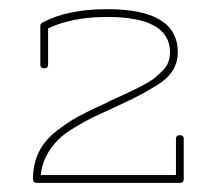

<svg xmlns="http://www.w3.org/2000/svg" viewBox="-20 -399 477 419"><path d="M373 0H60Q52 0 52 -8Q52 -73 102 -112Q129 -133 149.5 -144Q170 -155 190.5 -164.5Q211 -174 213 -175Q218 -178 224 -180.5Q230 -183 248 -191.5Q266 -200 274.5 -204Q283 -208 297.5 -216Q312 -224 319.5 -230.5Q327 -237 336 -246Q351 -261 351 -285Q351 -362 214 -362Q137 -362 85 -337V-258Q85 -250 76.5 -250Q68 -250 68 -258V-343Q68 -348 75 -351Q129 -379 214 -379Q368 -379 368 -285Q368 -241 324 -214Q291 -193 245.5 -172Q200 -151 185 -144Q170 -137 144 -121.5Q118 -106 106 -93Q73 -59 69 -17H364V-96Q364 -104 372.5 -104Q381 -104 381 -96V-8Q381 0 373 0Z"/></svg>

Font: Flamenco Light
Style: Regular
Weight: 300
Designer: Luciano Vergara
Foundry: Luciano Vergara
Version: Version 1.003